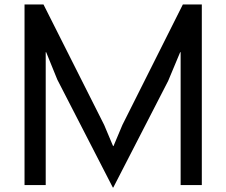

<svg xmlns="http://www.w3.org/2000/svg" viewBox="-20 -830 1015 861"><path d="M885 0H790V-596H788L734 -467L488 11H486L237 -473L187 -596H185V0H90V-810H175L447 -270L487 -175H489L529 -270L800 -810H885Z"/></svg>

Font: TypoPRO Sinkin Sans
Style: 400 Regular
Weight: 400
Designer: Keith Bates
Foundry: K-Type
Version: Sinkin Sans (version 1.0)  by Keith Bates   •   © 2014   www